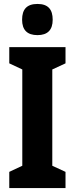

<svg xmlns="http://www.w3.org/2000/svg" viewBox="-20 -953 379 973"><path d="M170 -933C116 -933 92 -906 92 -853C92 -801 118 -775 170 -775C221 -775 247 -801 247 -853C247 -905 224 -933 170 -933ZM312 0V-82L245 -113V-601L312 -632V-714H27V-632L93 -601V-113L27 -82V0Z"/></svg>

Font: Noto Sans Lao UI ExtCond ExtBd
Style: Regular
Weight: 800
Width: 2
Designer: Monotype Design Team
Foundry: Monotype Imaging Inc.
Version: Version 2.000